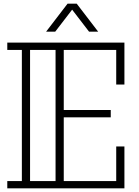

<svg xmlns="http://www.w3.org/2000/svg" viewBox="-20 -1034 763 1054"><path d="M618 -570V-760H330V-430H588V-390H330V-40H618V-230H663V0H618H20V-40H100V-760H20V-800H640H663V-570ZM285 -760H145V-40H285ZM469 -860 376 -981 283 -860H233L351 -1014H401L519 -860Z"/></svg>

Font: Kumar One Outline
Style: Regular
Weight: 400
Designer: Parimal Parmar
Foundry: Indian Type Foundry
Version: Version 1.000;PS 1.000;hotconv 1.0.88;makeotf.lib2.5.647800